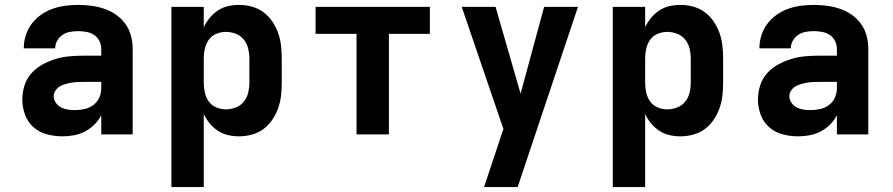

<svg xmlns="http://www.w3.org/2000/svg" viewBox="-20 -548 3640 783"><path d="M235 8Q203 8 172 0Q141 -8 117 -29Q93 -50 82 -80.5Q71 -111 71 -142Q71 -171 80 -199.5Q89 -228 108.5 -249.5Q128 -271 153.5 -285Q179 -299 207 -307.5Q235 -316 264 -318.5Q293 -321 322 -321H393V-349Q393 -366 385 -381.5Q377 -397 363 -406Q349 -415 332 -418Q315 -421 298 -421Q282 -421 265.5 -418Q249 -415 235.5 -406Q222 -397 213.5 -382.5Q205 -368 205 -351H77Q77 -378 85 -403.5Q93 -429 109 -450.5Q125 -472 147 -487.5Q169 -503 194 -512Q219 -521 245.5 -524.5Q272 -528 298 -528Q325 -528 352 -524.5Q379 -521 404.5 -512.5Q430 -504 452.5 -488.5Q475 -473 491 -451Q507 -429 514 -402.5Q521 -376 521 -349V0H393V-78Q382 -57 365 -40Q348 -23 327 -12Q306 -1 282.5 3.5Q259 8 235 8ZM286 -99Q306 -99 325.5 -103.5Q345 -108 361 -120Q377 -132 385 -150.5Q393 -169 393 -189V-214H322Q310 -214 297 -213.5Q284 -213 272 -211Q260 -209 247.5 -205.5Q235 -202 224.5 -196Q214 -190 206.5 -179Q199 -168 199 -156Q199 -141 208 -128.5Q217 -116 230 -109.5Q243 -103 257.5 -101Q272 -99 286 -99Z M679 215V-520H811V-437Q821 -458 835.5 -475.5Q850 -493 869 -505.5Q888 -518 910 -523Q932 -528 955 -528Q981 -528 1007 -521Q1033 -514 1054 -498.5Q1075 -483 1090 -461Q1105 -439 1114 -414Q1123 -389 1126 -362.5Q1129 -336 1129 -310V-210Q1129 -184 1126 -157.5Q1123 -131 1114 -106Q1105 -81 1090 -59Q1075 -37 1054 -21.5Q1033 -6 1007 1Q981 8 955 8Q932 8 910 3Q888 -2 869 -14.5Q850 -27 835.5 -44.5Q821 -62 811 -83V215ZM901 -102Q921 -102 941 -109.5Q961 -117 974 -133Q987 -149 992 -169.5Q997 -190 997 -210V-310Q997 -330 992 -350.5Q987 -371 974 -387Q961 -403 941 -410.5Q921 -418 901 -418Q881 -418 862 -410Q843 -402 831.5 -386Q820 -370 815.5 -350Q811 -330 811 -310V-210Q811 -190 815.5 -170Q820 -150 831.5 -134Q843 -118 862 -110Q881 -102 901 -102Z M1434 0V-410H1267V-520H1733V-410H1566V0Z M1954 215Q1969 171 1983.5 126.5Q1998 82 2013 38L2033 -22L1863 -520H2001L2103 -166L2199 -520H2337L2091 215Z M2479 215V-520H2611V-437Q2621 -458 2635.5 -475.5Q2650 -493 2669 -505.5Q2688 -518 2710 -523Q2732 -528 2755 -528Q2781 -528 2807 -521Q2833 -514 2854 -498.5Q2875 -483 2890 -461Q2905 -439 2914 -414Q2923 -389 2926 -362.5Q2929 -336 2929 -310V-210Q2929 -184 2926 -157.5Q2923 -131 2914 -106Q2905 -81 2890 -59Q2875 -37 2854 -21.5Q2833 -6 2807 1Q2781 8 2755 8Q2732 8 2710 3Q2688 -2 2669 -14.5Q2650 -27 2635.5 -44.5Q2621 -62 2611 -83V215ZM2701 -102Q2721 -102 2741 -109.5Q2761 -117 2774 -133Q2787 -149 2792 -169.5Q2797 -190 2797 -210V-310Q2797 -330 2792 -350.5Q2787 -371 2774 -387Q2761 -403 2741 -410.5Q2721 -418 2701 -418Q2681 -418 2662 -410Q2643 -402 2631.5 -386Q2620 -370 2615.5 -350Q2611 -330 2611 -310V-210Q2611 -190 2615.5 -170Q2620 -150 2631.5 -134Q2643 -118 2662 -110Q2681 -102 2701 -102Z M3235 8Q3203 8 3172 0Q3141 -8 3117 -29Q3093 -50 3082 -80.5Q3071 -111 3071 -142Q3071 -171 3080 -199.5Q3089 -228 3108.5 -249.5Q3128 -271 3153.5 -285Q3179 -299 3207 -307.5Q3235 -316 3264 -318.5Q3293 -321 3322 -321H3393V-349Q3393 -366 3385 -381.5Q3377 -397 3363 -406Q3349 -415 3332 -418Q3315 -421 3298 -421Q3282 -421 3265.5 -418Q3249 -415 3235.5 -406Q3222 -397 3213.5 -382.5Q3205 -368 3205 -351H3077Q3077 -378 3085 -403.5Q3093 -429 3109 -450.5Q3125 -472 3147 -487.5Q3169 -503 3194 -512Q3219 -521 3245.5 -524.5Q3272 -528 3298 -528Q3325 -528 3352 -524.5Q3379 -521 3404.5 -512.5Q3430 -504 3452.5 -488.5Q3475 -473 3491 -451Q3507 -429 3514 -402.5Q3521 -376 3521 -349V0H3393V-78Q3382 -57 3365 -40Q3348 -23 3327 -12Q3306 -1 3282.5 3.5Q3259 8 3235 8ZM3286 -99Q3306 -99 3325.5 -103.5Q3345 -108 3361 -120Q3377 -132 3385 -150.5Q3393 -169 3393 -189V-214H3322Q3310 -214 3297 -213.5Q3284 -213 3272 -211Q3260 -209 3247.5 -205.5Q3235 -202 3224.5 -196Q3214 -190 3206.5 -179Q3199 -168 3199 -156Q3199 -141 3208 -128.5Q3217 -116 3230 -109.5Q3243 -103 3257.5 -101Q3272 -99 3286 -99Z"/></svg>

Font: Iosevka Custom XBdEx
Style: Regular
Weight: 800
Width: 7
Monospace: yes
Designer: Belleve Invis
Foundry: Belleve Invis
Version: Version 11.2.4; ttfautohint (v1.8.4)